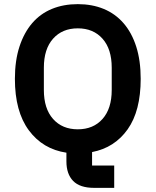

<svg xmlns="http://www.w3.org/2000/svg" viewBox="-20 -730 752 928"><path d="M532 178H435Q366 178 333.5 144.5Q301 111 301 50V8Q187 -9 119.5 -100Q52 -191 52 -349Q52 -437 74 -504.5Q96 -572 135.5 -618Q175 -664 231 -687Q287 -710 356 -710Q425 -710 481 -687Q537 -664 577 -618Q617 -572 638.5 -504.5Q660 -437 660 -349Q660 -194 597 -105Q534 -16 425 5V70H532ZM356 -105Q431 -105 475.5 -155Q520 -205 520 -295V-403Q520 -493 475.5 -543Q431 -593 356 -593Q281 -593 236.5 -543Q192 -493 192 -403V-295Q192 -205 236.5 -155Q281 -105 356 -105Z"/></svg>

Font: IBM Plex Sans Hebrew SmBld
Style: Regular
Weight: 600
Designer: Mike Abbink, Paul van der Laan, Pieter van Rosmalen, Yanek Iontef
Foundry: Bold Monday
Version: Version 1.3